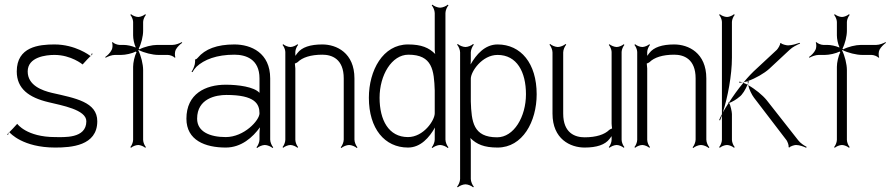

<svg xmlns="http://www.w3.org/2000/svg" viewBox="-20 -623 3827 825"><path d="M369 -382C371 -381 372 -383 372 -385ZM372 -385 378 -391 375 -394C373 -392 372 -388 372 -385ZM20 -55C20 -55 21 -55 21 -54C24 -51 78 11 217 11C285 11 398 4 398 -102C398 -185 304 -201 203 -224C161 -234 99 -256 99 -316C99 -378 177 -387 214 -387C286 -387 335 -346 335 -346C349 -362 361 -374 369 -382C369 -382 369 -383 368 -383C365 -385 304 -432 214 -432C147 -432 52 -422 52 -316C52 -242 104 -204 188 -184C245 -170 351 -152 351 -102C351 -26 253 -34 217 -34C94 -34 54 -91 54 -91C40 -75 28 -63 20 -55ZM17 -52 20 -55C18 -56 18 -55 17 -52ZM11 -46 14 -43C16 -45 16 -49 17 -52Z M432 -378 434 -375C443 -380 460 -387 474 -387H501C519 -387 547 -393 565 -402L564 -401L566 -399L567 -400C558 -382 552 -354 552 -336V-22C552 -11 545 4 540 9L543 12C548 7 563 0 574 0C584 0 599 7 604 12L607 9C602 4 595 -11 595 -22V-322C595 -347 586 -384 574 -407C575 -407 575 -408 576 -408C599 -396 636 -387 660 -387H701C710 -387 727 -381 730 -375L734 -377C730 -383 731 -401 735 -409C741 -421 755 -434 763 -439L761 -442C752 -437 735 -430 721 -430H655C633 -430 600 -422 579 -411L576 -414C587 -435 595 -468 595 -490V-529C595 -539 602 -554 607 -559L604 -562C599 -557 584 -550 574 -550C563 -550 548 -557 543 -562L540 -559C545 -554 552 -539 552 -529V-471C552 -457 556 -435 563 -420L562 -419C547 -426 525 -430 511 -430H494C485 -430 468 -436 465 -442L461 -440C465 -434 464 -416 460 -409C454 -396 440 -383 432 -378ZM573 -409H574L573 -408Z M827 -113C827 -200 908 -215 953 -215C1075 -215 1095 -177 1095 -136C1095 -106 1029 -34 950 -34C882 -34 827 -57 827 -113ZM781 -113C781 -20 862 11 950 11C1017 11 1066 -33 1097 -76C1096 -67 1095 -57 1095 -49V-23C1095 -12 1088 4 1082 10L1085 13C1091 7 1107 0 1118 0C1129 0 1145 7 1151 13L1154 10C1148 4 1141 -12 1141 -23V-286C1141 -396 1059 -432 987 -432C912 -432 861 -412 830 -375C829 -373 822 -367 821 -369L818 -366C819 -365 818 -350 817 -347C814 -335 809 -323 803 -315L807 -313C810 -319 817 -329 824 -336C857 -367 911 -388 987 -388C1035 -388 1095 -370 1095 -286V-224C1072 -250 1003 -259 950 -259C863 -259 781 -220 781 -113Z M1194 9 1197 12C1202 7 1217 0 1228 0C1238 0 1253 7 1258 12L1261 9C1256 4 1249 -11 1249 -22V-329C1249 -332 1248 -344 1247 -350C1251 -351 1256 -354 1259 -356C1279 -376 1315 -388 1365 -388C1406 -388 1457 -370 1457 -286V-23C1457 -12 1450 4 1444 10L1447 13C1453 7 1469 0 1480 0C1491 0 1507 7 1513 13L1516 10C1510 4 1503 -12 1503 -23V-286C1503 -396 1426 -432 1365 -432C1313 -432 1277 -420 1258 -395C1256 -392 1252 -387 1249 -383V-400C1249 -410 1256 -425 1261 -430L1258 -433C1253 -428 1238 -421 1228 -421C1217 -421 1202 -428 1197 -433L1194 -430C1199 -425 1206 -410 1206 -400V-22C1206 -11 1199 4 1194 9Z M1611 -203C1611 -300 1663 -388 1735 -388C1838 -388 1845 -321 1848 -234V-136C1848 -106 1800 -34 1733 -34C1650 -34 1611 -107 1611 -203ZM1565 -203C1565 -70 1633 11 1733 11C1788 11 1825 -33 1849 -75C1848 -67 1848 -57 1848 -50V-23C1848 -12 1841 4 1835 10L1838 13C1844 7 1860 0 1871 0C1882 0 1898 7 1904 13L1907 10C1901 4 1894 -12 1894 -23V-567C1894 -578 1901 -594 1907 -600L1904 -603C1898 -597 1882 -590 1871 -590C1860 -590 1844 -597 1838 -603L1835 -600C1841 -594 1848 -578 1848 -567V-410C1848 -404 1849 -397 1850 -391C1823 -418 1791 -432 1733 -432C1625 -432 1565 -320 1565 -203Z M2003 -187V-285C2003 -315 2051 -387 2118 -387C2201 -387 2240 -314 2240 -218C2240 -121 2188 -33 2116 -33C2013 -33 2006 -100 2003 -187ZM1944 179 1947 182C1953 176 1969 169 1980 169C1991 169 2007 176 2013 182L2016 179C2010 173 2003 157 2003 146V-11C2003 -17 2002 -24 2001 -30C2028 -3 2060 11 2118 11C2226 11 2286 -101 2286 -218C2286 -351 2218 -432 2118 -432C2063 -432 2026 -388 2002 -346C2003 -354 2003 -364 2003 -371V-398C2003 -409 2010 -425 2016 -431L2013 -434C2007 -428 1991 -421 1980 -421C1969 -421 1953 -428 1947 -434L1944 -431C1950 -425 1957 -409 1957 -398V146C1957 157 1950 173 1944 179Z M2341 -431C2347 -425 2354 -409 2354 -398V-135C2354 -25 2431 11 2492 11C2544 11 2580 -1 2599 -26C2601 -29 2605 -34 2608 -38V-22C2608 -11 2601 4 2596 9L2599 12C2604 7 2619 0 2630 0C2640 0 2655 7 2660 12L2663 9C2658 4 2651 -11 2651 -22V-400C2651 -410 2658 -425 2663 -430L2660 -433C2655 -428 2640 -421 2630 -421C2619 -421 2604 -428 2599 -433L2596 -430C2601 -425 2608 -410 2608 -400V-92C2608 -89 2609 -77 2610 -71C2606 -70 2601 -67 2598 -65C2578 -45 2542 -33 2492 -33C2451 -33 2400 -51 2400 -135V-398C2400 -409 2407 -425 2413 -431L2410 -434C2404 -428 2388 -421 2377 -421C2366 -421 2350 -428 2344 -434Z M2706 9 2709 12C2714 7 2729 0 2740 0C2750 0 2765 7 2770 12L2773 9C2768 4 2761 -11 2761 -22V-329C2761 -332 2760 -344 2759 -350C2763 -351 2768 -354 2771 -356C2791 -376 2827 -388 2877 -388C2918 -388 2969 -370 2969 -286V-23C2969 -12 2962 4 2956 10L2959 13C2965 7 2981 0 2992 0C3003 0 3019 7 3025 13L3028 10C3022 4 3015 -12 3015 -23V-286C3015 -396 2938 -432 2877 -432C2825 -432 2789 -420 2770 -395C2768 -392 2764 -387 2761 -383V-400C2761 -410 2768 -425 2773 -430L2770 -433C2765 -428 2750 -421 2740 -421C2729 -421 2714 -428 2709 -433L2706 -430C2711 -425 2718 -410 2718 -400V-22C2718 -11 2711 4 2706 9Z M3070 9 3073 12C3078 7 3093 0 3104 0C3114 0 3129 7 3134 12L3137 9C3132 4 3125 -11 3125 -22V-133C3125 -142 3119 -171 3113 -181C3124 -183 3149 -199 3156 -206C3170 -215 3184 -240 3192 -259C3186 -262 3180 -265 3174 -267C3151 -240 3130 -210 3112 -182C3111 -183 3111 -184 3110 -184L3109 -181H3111C3102 -167 3093 -153 3086 -140C3107 -205 3125 -300 3125 -375V-529C3125 -539 3132 -554 3137 -559L3134 -562C3129 -557 3114 -550 3104 -550C3093 -550 3078 -557 3073 -562L3070 -559C3075 -554 3082 -539 3082 -529V-132C3077 -123 3073 -115 3070 -107L3074 -106C3077 -112 3079 -120 3082 -127V-22C3082 -11 3075 4 3070 9ZM3192 -259C3193 -259 3194 -257 3195 -257C3195 -259 3194 -260 3194 -262C3194 -261 3192 -260 3192 -259ZM3176 -270C3181 -271 3187 -272 3193 -274C3193 -270 3193 -267 3194 -262C3196 -267 3197 -271 3197 -274L3194 -275C3226 -286 3264 -308 3285 -327L3373 -409C3385 -421 3406 -431 3418 -436L3416 -439C3404 -435 3383 -428 3366 -428C3359 -428 3338 -433 3336 -438L3332 -437C3334 -432 3323 -414 3318 -409L3232 -329C3213 -312 3194 -292 3176 -270ZM3195 -257C3199 -239 3210 -216 3220 -203L3360 -20C3364 -14 3371 4 3368 9L3372 11C3374 6 3393 0 3400 0C3415 0 3434 7 3444 12L3446 8C3436 3 3419 -8 3410 -20L3274 -193C3257 -214 3224 -241 3195 -257ZM3170 -269C3172 -269 3174 -270 3176 -270C3175 -269 3175 -268 3174 -267C3173 -268 3171 -269 3170 -269ZM3156 -268C3160 -268 3165 -268 3170 -269C3165 -271 3160 -272 3156 -272Z M3456 -378 3458 -375C3467 -380 3484 -387 3498 -387H3525C3543 -387 3571 -393 3589 -402L3588 -401L3590 -399L3591 -400C3582 -382 3576 -354 3576 -336V-22C3576 -11 3569 4 3564 9L3567 12C3572 7 3587 0 3598 0C3608 0 3623 7 3628 12L3631 9C3626 4 3619 -11 3619 -22V-322C3619 -347 3610 -384 3598 -407C3599 -407 3599 -408 3600 -408C3623 -396 3660 -387 3684 -387H3725C3734 -387 3751 -381 3754 -375L3758 -377C3754 -383 3755 -401 3759 -409C3765 -421 3779 -434 3787 -439L3785 -442C3776 -437 3759 -430 3745 -430H3679C3657 -430 3624 -422 3603 -411L3600 -414C3611 -435 3619 -468 3619 -490V-529C3619 -539 3626 -554 3631 -559L3628 -562C3623 -557 3608 -550 3598 -550C3587 -550 3572 -557 3567 -562L3564 -559C3569 -554 3576 -539 3576 -529V-471C3576 -457 3580 -435 3587 -420L3586 -419C3571 -426 3549 -430 3535 -430H3518C3509 -430 3492 -436 3489 -442L3485 -440C3489 -434 3488 -416 3484 -409C3478 -396 3464 -383 3456 -378ZM3597 -409H3598L3597 -408Z"/></svg>

Font: Armata Saber
Style: Rg
Weight: 400
Designer: Jasper
Foundry: Cannot Into Space Fonts
Version: Version 0.970